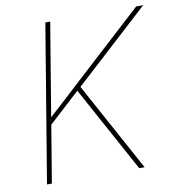

<svg xmlns="http://www.w3.org/2000/svg" viewBox="-82 -801 801 874"><g transform="rotate(-10 319.0 -364.0)"><path d="M128.4 -261.7 123 -285.2Q157.7 -316.9 189.5 -345.9Q221.2 -375 252.9 -404.1Q284.7 -433.1 318.8 -464.8L605.5 -727.5H637.7L284.7 -404.3L277.8 -398.9ZM64.9 0 185.5 -727.5H208L165 -468.8L135.3 -289.1L132.8 -273.4L87.4 0ZM491.2 0 271 -403.3 289.1 -416 516.1 0Z"/></g></svg>

Font: Inter 16pt Thin
Style: Italic
Weight: 250
Italic angle: -9.3988°
Version: Version 4.001;git-66647c0bb